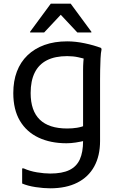

<svg xmlns="http://www.w3.org/2000/svg" viewBox="-20 -780 658 1040"><path d="M252 240Q216 240 173 233.5Q130 227 100 214V132H108Q141 147 180.5 153.5Q220 160 252 160Q317 160 356 141Q395 122 412.5 83Q430 44 430 -16V-400Q430 -424 431.5 -445Q433 -466 436 -485L453 -457Q431 -464 403.5 -470Q376 -476 344 -476Q278 -476 234 -453.5Q190 -431 168 -386.5Q146 -342 146 -276Q146 -180 195.5 -132Q245 -84 344 -84Q372 -84 397 -88Q422 -92 452 -104L450 -20Q416 -12 390 -8Q364 -4 340 -4Q254 -4 189 -34.5Q124 -65 88 -125.5Q52 -186 52 -276Q52 -341 71.5 -392.5Q91 -444 129 -480.5Q167 -517 221 -536.5Q275 -556 344 -556Q389 -556 439 -545.5Q489 -535 528 -520L530 -512Q526 -494 524.5 -463Q523 -432 522.5 -400Q522 -368 522 -348V-16Q522 64 490.5 121.5Q459 179 398.5 209.5Q338 240 252 240ZM143 -604V-608L255 -760H363L475 -608V-604H399L309 -700L219 -604Z"/></svg>

Font: Kufam
Style: Regular
Weight: 400
Designer: Wael Morcos, Artur Schmal
Foundry: Original Type
Version: Version 1.301; ttfautohint (v1.8.3)